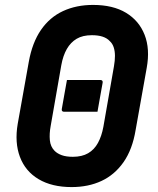

<svg xmlns="http://www.w3.org/2000/svg" viewBox="-20 -740 640 780"><path d="M252 -415H388Q393 -415 395.5 -412Q398 -409 397 -404Q392 -374 386.5 -345.5Q381 -317 376 -286H240Q235 -286 232.5 -289Q230 -292 231 -297Q236 -328 241.5 -356.5Q247 -385 252 -415ZM358 -720Q439 -720 492 -688Q545 -656 567.5 -598.5Q590 -541 576 -464L531 -212Q518 -133 482 -81.5Q446 -30 392.5 -5Q339 20 271 20Q191 20 137 -12Q83 -44 61 -102.5Q39 -161 52 -237L97 -489Q111 -567 146.5 -618.5Q182 -670 236 -695Q290 -720 358 -720ZM186 -229Q180 -197 182.5 -170.5Q185 -144 202 -127Q213 -116 231 -109.5Q249 -103 276 -103Q313 -103 338 -117.5Q363 -132 378 -159.5Q393 -187 400 -225L443 -471Q447 -494 447 -513Q447 -532 442 -547.5Q437 -563 426 -573Q415 -585 397 -591Q379 -597 353 -597Q316 -597 291.5 -582.5Q267 -568 251.5 -541Q236 -514 229 -475Z"/></svg>

Font: RecMonoLinear Nerd Font Mono
Style: Bold Italic
Weight: 700
Italic angle: -10°
Monospace: yes
Version: Version 1.085; ttfautohint (v1.8.4.7-5d5b);Nerd Fonts 3.2.1